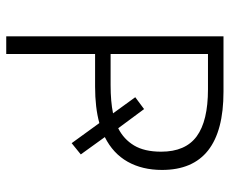

<svg xmlns="http://www.w3.org/2000/svg" viewBox="-82 -672 754 631"><g transform="rotate(90 295.5 -357.0)"><path d="M539 -512Q539 -447 512 -399Q485 -351 431 -324L488 -245L451 -215L385 -306Q334 -292 265 -292H158V0H100V-714H282Q539 -714 539 -512ZM260 -343Q314 -343 353 -351L300 -424L339 -453L402 -368Q438 -386 458.5 -420Q479 -454 479 -509Q479 -589 428.5 -626Q378 -663 274 -663H158V-343Z"/></g></svg>

Font: Noto Sans Light
Style: Regular
Weight: 300
Designer: Monotype Design Team
Foundry: Monotype Imaging Inc.
Version: Version 2.007